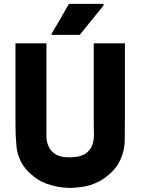

<svg xmlns="http://www.w3.org/2000/svg" viewBox="-20 -930 714 975"><path d="M335.9 -910.2Q341.8 -910.2 346.7 -910.2Q352.5 -910.2 358.4 -910.2Q370.1 -910.2 382.8 -910.2Q394.5 -910.2 406.2 -910.2Q418.9 -910.2 430.7 -910.2Q442.4 -910.2 455.1 -910.2Q466.8 -910.2 479.5 -910.2Q492.2 -910.2 504.9 -910.2Q505.9 -908.2 506.8 -904.3Q504.9 -900.4 499 -893.6Q486.3 -877.9 473.6 -862.3Q460.9 -846.7 448.2 -831.1Q439.5 -820.3 430.7 -809.6Q421.9 -799.8 414.1 -789.1Q406.2 -779.3 399.4 -770.5Q391.6 -761.7 384.8 -752.9Q383.8 -752.9 382.8 -752.9Q380.9 -752.9 379.9 -752.9Q366.2 -752.9 351.6 -752.9Q337.9 -752.9 323.2 -752.9Q313.5 -752.9 304.7 -752.9Q294.9 -752.9 285.2 -752.9Q274.4 -752.9 263.7 -752.9Q253.9 -752.9 243.2 -752.9Q242.2 -753.9 241.2 -756.8Q243.2 -760.7 247.1 -767.6Q256.8 -783.2 265.6 -798.8Q274.4 -814.5 284.2 -830.1Q290 -840.8 295.9 -851.6Q302.7 -862.3 308.6 -873Q314.5 -881.8 319.3 -891.6Q325.2 -900.4 330.1 -910.2Q332 -910.2 333 -910.2Q335 -910.2 335.9 -910.2ZM335.9 24.4Q327.1 23.4 319.3 23.4Q310.5 23.4 301.8 22.5Q272.5 19.5 245.1 11.7Q217.8 4.9 191.4 -7.8Q163.1 -22.5 140.6 -43Q117.2 -62.5 98.6 -87.9Q67.4 -137.7 63.5 -189.5Q58.6 -241.2 58.6 -298.8Q58.6 -337.9 58.6 -377Q58.6 -417 58.6 -456.1Q58.6 -494.1 58.6 -531.2Q58.6 -568.4 58.6 -606.4Q58.6 -631.8 58.6 -658.2Q58.6 -683.6 58.6 -710Q61.5 -710 64.5 -710Q66.4 -710 69.3 -710Q85 -710 100.6 -710Q116.2 -710 130.9 -710Q141.6 -710 152.3 -710Q163.1 -710 173.8 -710Q184.6 -710 195.3 -710Q205.1 -710 215.8 -710Q215.8 -707 215.8 -705.1Q215.8 -702.1 215.8 -700.2Q215.8 -647.5 215.8 -595.7Q215.8 -543 215.8 -491.2Q215.8 -455.1 215.8 -418.9Q215.8 -382.8 215.8 -347.7Q215.8 -335 215.8 -323.2Q215.8 -311.5 215.8 -299.8Q215.8 -269.5 215.8 -238.3Q215.8 -207 230.5 -178.7Q236.3 -168.9 245.1 -160.2Q252.9 -152.3 263.7 -145.5Q289.1 -132.8 314.5 -131.8Q339.8 -130.9 335.9 -130.9Q354.5 -131.8 371.1 -133.8Q388.7 -136.7 405.3 -144.5Q417 -150.4 425.8 -159.2Q435.5 -168 442.4 -179.7Q457 -208 457 -242.2Q456.1 -276.4 456.1 -307.6Q456.1 -346.7 456.1 -384.8Q456.1 -423.8 456.1 -461.9Q456.1 -499 456.1 -535.2Q456.1 -572.3 456.1 -608.4Q456.1 -633.8 456.1 -659.2Q456.1 -684.6 456.1 -710Q459 -710 460.9 -710Q463.9 -710 465.8 -710Q481.4 -710 497.1 -710Q512.7 -710 528.3 -710Q539.1 -710 550.8 -710Q561.5 -710 572.3 -710Q582 -710 592.8 -710Q603.5 -710 614.3 -710Q614.3 -707 614.3 -705.1Q614.3 -702.1 614.3 -700.2Q614.3 -646.5 614.3 -592.8Q614.3 -539.1 614.3 -485.4Q614.3 -449.2 614.3 -412.1Q614.3 -376 614.3 -338.9Q614.3 -275.4 613.3 -212.9Q611.3 -149.4 578.1 -93.8Q560.5 -67.4 537.1 -46.9Q514.6 -26.4 487.3 -10.7Q438.5 14.6 394.5 19.5Q351.6 24.4 335.9 24.4Z"/></svg>

Font: LeFont
Style: Bold
Weight: 800
Designer: Leryon MEDIA
Version: Version 1.0